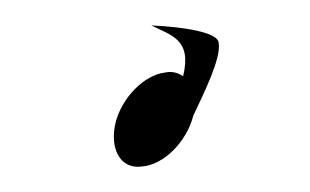

<svg xmlns="http://www.w3.org/2000/svg" viewBox="-20 -52 244 151"><path d="M71 44C66 64 74 81 91 79C109 78 127 59 132 39C140 22 154 -6 152 -18C152 -27 122 -31 99 -32C115 -24 131 -21 124 8C120 5 115 4 110 5C93 7 76 25 71 44Z"/></svg>

Font: Hi. Perspective
Style: Perspective
Weight: 400
Designer: Mew Too, Robert Jablonski
Foundry: Cannot Into Space Fonts
Version: Version 1.996